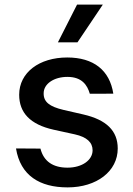

<svg xmlns="http://www.w3.org/2000/svg" viewBox="-20 -802 576 833"><path d="M369.7 -395.2 471.6 -395.6C456 -497.2 386 -552.6 271.7 -552.6C150.6 -552.6 63.2 -487.6 63.2 -391C63.2 -313.6 110.1 -262.1 212.4 -239.3L304.7 -219.1C357.2 -207.4 381.7 -183.9 381.7 -149.9C381.7 -107.6 336.6 -74.6 272.7 -74.6C209.9 -74.6 169.4 -101.9 155.5 -157.3L49.4 -158C68.5 -40.5 152 11 273.4 11C399.5 11 490.8 -58.9 490.8 -157.7C490.8 -234.7 441.8 -282.3 341.6 -305.4L255 -325.3C195 -339.5 169 -359.7 169.4 -396.7C169 -438.6 214.5 -468.4 272.4 -468.4C335.2 -468.4 358.7 -433.2 369.7 -395.2ZM231.2 -618.3H316.1L426.1 -782H314.3Z"/></svg>

Font: Margiela Sans Medium
Style: Regular
Weight: 500
Designer: Stefan Endress, Andreas Faust
Version: Version 1.100;FEAKit 1.0